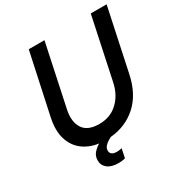

<svg xmlns="http://www.w3.org/2000/svg" viewBox="-206 -895 1168 1228"><g transform="rotate(-30 378.0 -281.0)"><path d="M316 178Q263 178 235 155.5Q207 133 207 97Q207 64 227 42Q247 20 270 7Q202 -2 153.5 -39Q105 -76 85.5 -139.5Q66 -203 85 -293L181 -740H297L200 -283Q183 -201 215.5 -150.5Q248 -100 334 -100Q415 -100 469.5 -150.5Q524 -201 542 -283L639 -740H756L658 -279Q630 -147 549.5 -74.5Q469 -2 355 8Q347 12 332 21Q317 30 305.5 43.5Q294 57 294 75Q294 91 305.5 100.5Q317 110 343 110Q356 110 367.5 107.5Q379 105 379 105L365 172Q365 172 351.5 175Q338 178 316 178Z"/></g></svg>

Font: Be Vietnam Pro Medium
Style: Italic
Weight: 500
Italic angle: -12°
Designer: Lam Bao, Tony Le, Vietanh Nguyen
Foundry: Yellow Type Foundry
Version: Version 1.002; ttfautohint (v1.8.3)